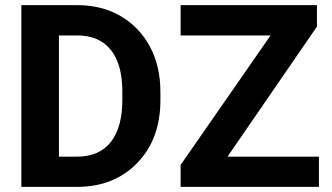

<svg xmlns="http://www.w3.org/2000/svg" viewBox="-20 -731 1297 751"><path d="M280.8 0H127.4L128.4 -118.2H280.8Q368.2 -118.2 413.3 -175.5Q458.5 -232.9 458.5 -339.4V-372.1Q458.5 -443.8 438.2 -492.9Q418 -542 378.9 -567.1Q339.8 -592.3 282.7 -592.3H124.5V-710.9H282.7Q378.4 -710.9 451.7 -668.2Q524.9 -625.5 566.2 -549.1Q607.4 -472.7 607.4 -371.1V-339.4Q607.4 -187 516.8 -93.5Q426.3 0 280.8 0ZM210.5 -710.9V0H63.5V-710.9ZM1227.5 -118.2V0H725.1V-118.2ZM1219.7 -627 788.6 0H686.5V-85.9L1120.6 -710.9H1219.7ZM1168.9 -710.9V-592.3H686.5V-710.9Z"/></svg>

Font: RobotoDEMO
Style: Regular
Weight: 400
Designer: Christian Robertson
Foundry: Google
Version: Version 2.136